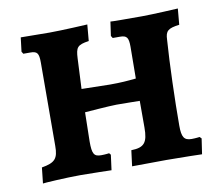

<svg xmlns="http://www.w3.org/2000/svg" viewBox="-63 -580 759 660"><g transform="rotate(-10 316.5 -250.0)"><path d="M36 6C37 5 118 0 168 0C201 0 276 2 276 2L283 -51L278 -57C278 -57 265 -55 250 -55C225 -55 219 -65 219 -108L221 -210C221 -210 310 -217 332 -217C360 -217 413 -216 413 -216V-123C413 -70 400 -55 355 -54L348 1L468 0C522 0 592 2 592 2L600 -52L594 -58C594 -58 580 -56 566 -56C540 -56 532 -68 532 -108C532 -195 536 -325 542 -407C543 -437 552 -445 592 -450L597 -506C597 -506 508 -501 471 -501C434 -501 361 -501 361 -502L354 -453L359 -445H384C408 -445 414 -437 414 -405L413 -294C384 -291 360 -289 322 -289L223 -291L228 -397C230 -435 235 -443 276 -449L281 -506C281 -506 192 -501 148 -501C115 -501 48 -502 48 -502L42 -453L47 -445H71C95 -445 101 -438 101 -405L100 -114C100 -70 89 -57 42 -49Z"/></g></svg>

Font: Alegreya SC
Style: Bold
Weight: 700
Designer: Juan Pablo del Peral
Foundry: Huerta Tipografica
Version: Version 2.007;PS 002.007;hotconv 1.0.88;makeotf.lib2.5.64775